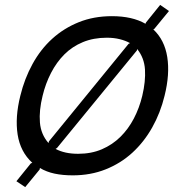

<svg xmlns="http://www.w3.org/2000/svg" viewBox="-20 -706 738 784"><path d="M652 -315Q635 -245 601.5 -185.5Q568 -126 520.5 -82.5Q473 -39 411.5 -14.5Q350 10 277 10Q236 10 203 3Q170 -4 143 -20L142 -14L83 58L47 34L106 -39L112 -41Q63 -86 52 -156.5Q41 -227 63 -315Q80 -385 113 -445Q146 -505 193.5 -548Q241 -591 302 -615.5Q363 -640 437 -640Q520 -640 574 -609L576 -614L634 -686L670 -661L610 -588L606 -586Q652 -543 663 -473Q674 -403 652 -315ZM561 -315Q575 -374 572 -422Q569 -470 540 -506L539 -500L213 -102L207 -98Q244 -78 299 -78Q353 -78 396 -96.5Q439 -115 471.5 -147Q504 -179 526.5 -222Q549 -265 561 -315ZM511 -530Q493 -540 469 -546Q445 -552 416 -552Q362 -552 318.5 -534Q275 -516 243 -484Q211 -452 188.5 -408.5Q166 -365 154 -315Q139 -255 143 -206Q147 -157 178 -122L180 -129L505 -527Z"/></svg>

Font: TypoPRO Sinkin Sans
Style: 400 Italic
Weight: 400
Italic angle: -112°
Designer: Keith Bates
Foundry: K-Type
Version: Sinkin Sans (version 1.0)  by Keith Bates   •   © 2014   www